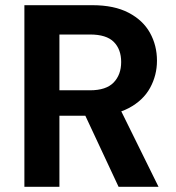

<svg xmlns="http://www.w3.org/2000/svg" viewBox="-20 -720 680 740"><path d="M74 0V-700H336Q420 -700 475.5 -671Q531 -642 558 -593.5Q585 -545 585 -486Q585 -430 558.5 -381.5Q532 -333 476.5 -303.5Q421 -274 334 -274H209V0ZM437 0 293 -308H439L591 0ZM209 -372H327Q389 -372 418 -402Q447 -432 447 -481Q447 -530 418.5 -558.5Q390 -587 327 -587H209Z"/></svg>

Font: DM Sans 9pt
Style: Bold
Weight: 700
Version: Version 4.004;gftools[0.9.30]